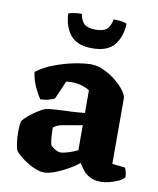

<svg xmlns="http://www.w3.org/2000/svg" viewBox="-81 -775 694 842"><g transform="rotate(10 266.0 -354.0)"><path d="M172 3Q150 3 122 -10.5Q94 -24 71 -42Q48 -60 40 -73Q30 -106 30 -154Q30 -167 31 -179Q32 -191 34 -201Q43 -213 61.5 -228.5Q80 -244 100 -256.5Q120 -269 131 -272Q141 -275 169 -277Q197 -279 228 -280Q240 -280 243.5 -280.5Q247 -281 251 -281Q255 -281 266 -282Q277 -283 304 -285V-386Q287 -397 266.5 -402.5Q246 -408 225 -408Q211 -408 199 -406L164 -325Q157 -321 140.5 -316Q124 -311 101 -310Q90 -325 75 -356Q60 -387 55 -424Q87 -449 132 -466Q177 -483 221 -491.5Q265 -500 294 -500Q321 -500 350 -487Q379 -474 404 -454Q429 -434 445 -413Q461 -392 461 -377V-86L518 -80Q521 -75 524.5 -63.5Q528 -52 528 -38Q519 -27 500.5 -18.5Q482 -10 461.5 -5Q441 0 425 0Q395 0 375.5 -10.5Q356 -21 344 -36.5Q332 -52 324 -66Q306 -51 278 -35Q250 -19 221.5 -8Q193 3 172 3ZM229 -96Q241 -96 264.5 -103.5Q288 -111 304 -119V-231Q296 -229 285 -227Q274 -225 261 -223Q236 -219 213 -214.5Q190 -210 176 -197Q176 -184 177.5 -160.5Q179 -137 183 -122Q189 -113 203 -104.5Q217 -96 229 -96ZM286 -570Q219 -570 189 -606Q159 -642 156 -702Q162 -705 178.5 -708Q195 -711 215 -711Q222 -677 238 -665Q254 -653 286 -653Q318 -653 334 -665Q350 -677 357 -711Q384 -711 397.5 -708Q411 -705 416 -702Q413 -642 383 -606Q353 -570 286 -570Z"/></g></svg>

Font: Texturina 72pt Black
Style: Regular
Weight: 900
Designer: Guillermo Torres Carreño
Foundry: Omnibus-Type
Version: Version 1.002; ttfautohint (v1.8.3)